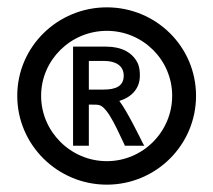

<svg xmlns="http://www.w3.org/2000/svg" viewBox="-20 -487 581 523"><path d="M179 -360V-90H222V-202H231C238 -202 245 -202 249 -201C275 -197 306 -118 319 -93L320 -90H373L369 -97C363 -109 325 -187 305 -212C334 -221 361 -242 361 -281C361 -292 360 -303 356 -313C342 -344 311 -360 269 -360ZM317 -281C317 -252 295 -243 262 -243H222V-321H264C295 -321 317 -308 317 -281ZM92 -226C92 -324 173 -403 271 -403C369 -403 449 -324 449 -226C449 -128 369 -48 271 -48C173 -48 92 -128 92 -226ZM27 -226C27 -92 137 16 271 16C405 16 514 -92 514 -226C514 -360 405 -467 271 -467C137 -467 27 -360 27 -226Z"/></svg>

Font: Charger
Style: Bd
Weight: 400
Designer: Jasper
Foundry: Cannot Into Space Fonts
Version: Version 0.98